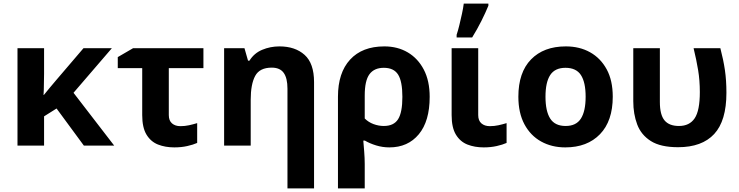

<svg xmlns="http://www.w3.org/2000/svg" viewBox="-20 -816 4144 1076"><path d="M607 -546 392 -296 620 0H450L297 -208L227 -164V0H78V-546H227V-403Q226 -373 226 -343Q226 -313 224 -284H226Q243 -305 260 -325.5Q277 -346 295 -367L448 -546Z M1120 -546V-434H926V-171Q926 -140 944 -124.5Q962 -109 991 -109Q1016 -109 1039 -114Q1062 -119 1085 -126V-15Q1063 -5 1029.5 2.5Q996 10 957 10Q906 10 865.5 -6Q825 -22 801 -61.5Q777 -101 777 -171V-434H640V-496L726 -546Z M1546 -556Q1634 -556 1687 -508.5Q1740 -461 1740 -356V240H1591V-319Q1591 -378 1570 -407.5Q1549 -437 1503 -437Q1435 -437 1410 -390.5Q1385 -344 1385 -257V0H1236V-546H1350L1370 -476H1378Q1404 -518 1449.5 -537Q1495 -556 1546 -556Z M2388 -273Q2388 -137 2327 -63.5Q2266 10 2162 10Q2124 10 2088 -1Q2052 -12 2025 -28H2016Q2018 -5 2021 33Q2024 71 2024 103V240H1874V-274Q1874 -408 1942 -482Q2010 -556 2134 -556Q2208 -556 2265 -522.5Q2322 -489 2355 -426Q2388 -363 2388 -273ZM2131 -436Q2077 -436 2050.5 -400Q2024 -364 2024 -281V-152Q2045 -131 2073.5 -120.5Q2102 -110 2131 -110Q2187 -110 2211 -148Q2235 -186 2235 -273Q2235 -360 2211 -398Q2187 -436 2131 -436Z M2660 -171Q2660 -140 2678 -124.5Q2696 -109 2725 -109Q2750 -109 2773 -114Q2796 -119 2819 -126V-15Q2797 -5 2763.5 2.5Q2730 10 2691 10Q2640 10 2599.5 -6Q2559 -22 2535 -61.5Q2511 -101 2511 -171V-546H2660ZM2539 -621Q2547 -645 2554.5 -676Q2562 -707 2569 -739Q2576 -771 2579 -796H2717V-784Q2701 -745 2678 -699Q2655 -653 2626 -606H2539Z M3414 -274Q3414 -138 3342.5 -64Q3271 10 3148 10Q3072 10 3012.5 -23Q2953 -56 2919 -119.5Q2885 -183 2885 -274Q2885 -410 2956 -483Q3027 -556 3151 -556Q3228 -556 3287 -523Q3346 -490 3380 -427.5Q3414 -365 3414 -274ZM3037 -274Q3037 -193 3063.5 -151.5Q3090 -110 3150 -110Q3209 -110 3235.5 -151.5Q3262 -193 3262 -274Q3262 -355 3235.5 -395.5Q3209 -436 3149 -436Q3090 -436 3063.5 -395.5Q3037 -355 3037 -274Z M3780 9Q3682 9 3627.5 -25.5Q3573 -60 3551 -118.5Q3529 -177 3529 -249V-546H3678V-244Q3678 -173 3704 -141.5Q3730 -110 3785 -110Q3844 -110 3873 -153Q3902 -196 3902 -300Q3902 -365 3892.5 -422.5Q3883 -480 3867 -546H4017Q4034 -481 4042.5 -423.5Q4051 -366 4051 -296Q4051 -139 3982.5 -65Q3914 9 3780 9Z"/></svg>

Font: TSCustom
Style: Regular
Weight: 400
Designer: Monotype Design Team
Foundry: Monotype Imaging Inc.
Version: Version 2.004; ttfautohint (v1.8.3) -l 8 -r 50 -G 200 -x 14 